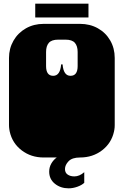

<svg xmlns="http://www.w3.org/2000/svg" viewBox="-20 -852 674 1046"><path d="M33 -135Q32 -140 31 -146Q30 -152 29.5 -158.5Q29 -165 29 -170V-171Q29 -184 29 -190Q29 -196 29 -209V-260Q29 -269 29 -273.5Q29 -278 29 -282.5Q29 -287 29 -296V-297Q29 -310 29 -316Q29 -322 29 -334V-536Q29 -588 53.5 -630.5Q78 -673 121 -697.5Q164 -722 218 -722H416Q470 -722 513 -698Q556 -674 580.5 -631.5Q605 -589 605 -536V-334Q605 -321 605 -315Q605 -309 605 -297V-296Q605 -287 605 -282.5Q605 -278 605 -273.5Q605 -269 605 -260V-209Q605 -196 605 -190Q605 -184 605 -172V-171Q605 -164 604.5 -157.5Q604 -151 603 -145.5Q602 -140 601 -135Q587 -72 536 -33Q485 6 416 6H218Q149 6 98 -33Q47 -72 33 -135ZM313 -501H321Q326 -439 364 -439Q403 -439 403 -492V-569Q403 -601 388 -618.5Q373 -636 337 -636H297Q261 -636 246 -618.5Q231 -601 231 -569V-492Q231 -439 270 -439Q308 -439 313 -501ZM248 83Q248 59 259.5 39Q271 19 289 6H416Q373 6 353.5 26.5Q334 47 334 69Q334 89 348.5 99Q363 109 385 109Q413 109 439 86V144Q425 157 401 165.5Q377 174 354 174Q310 174 279 149Q248 124 248 83ZM172 -832H462V-757H172Z"/></svg>

Font: Danfo
Style: Regular
Weight: 400
Version: Version 1.000;Glyphs 3.2 (3236)